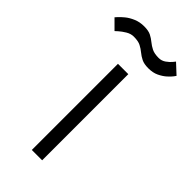

<svg xmlns="http://www.w3.org/2000/svg" viewBox="-289 -737 788 788"><g transform="rotate(45 105.0 -342.5)"><path d="M75 0V-500H135V0ZM-70 -625Q-70 -625 -62 -634Q-54 -643 -39.5 -655Q-25 -667 -4 -676Q17 -685 42 -685Q68 -685 82.5 -677.5Q97 -670 109 -660Q121 -650 136 -642.5Q151 -635 176 -635Q193 -635 207 -645Q221 -655 229 -665Q237 -675 237 -675L280 -635Q280 -635 273.5 -626Q267 -617 253.5 -605Q240 -593 221 -584Q202 -575 176 -575Q151 -575 136 -582.5Q121 -590 109 -600Q97 -610 82.5 -617.5Q68 -625 42 -625Q25 -625 8.5 -615Q-8 -605 -19 -595Q-30 -585 -30 -585Z"/></g></svg>

Font: Epunda Slab Light
Style: Regular
Weight: 300
Designer: Simon Atzbach
Foundry: typofactur
Version: Version 1.102